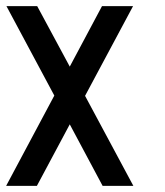

<svg xmlns="http://www.w3.org/2000/svg" viewBox="-21 -605 536 625"><path d="M206.1 -388.2 311 -585H412.1L255.9 -293L413.1 0H313L206.1 -200.2L99.1 0H-1L155.8 -293.9L0 -585H100.1Z"/></svg>

Font: Favorite Color
Style: Regular
Weight: 400
Designer: Bryce Wilner
Version: Version 1.000;PS 1.0;hotconv 16.6.51;makeotf.lib2.5.65220 DE